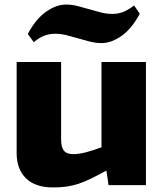

<svg xmlns="http://www.w3.org/2000/svg" viewBox="-20 -812 717 842"><path d="M212 10Q135 10 94 -30Q53 -70 53 -141V-540H248V-200Q248 -166 260.5 -151Q273 -136 302 -136Q327 -136 360 -145Q393 -154 425 -166V-540H620V0H456L447 -62H443Q406 -42 378.5 -28.5Q351 -15 325.5 -6.5Q300 2 273.5 6Q247 10 212 10ZM102 -663Q137 -729 182 -760.5Q227 -792 269 -792Q295 -792 320.5 -785.5Q346 -779 371.5 -771.5Q397 -764 422 -757.5Q447 -751 473 -751Q496 -751 517.5 -758.5Q539 -766 568 -788L593 -752Q558 -686 513 -654.5Q468 -623 426 -623Q400 -623 374.5 -629.5Q349 -636 323.5 -643.5Q298 -651 272.5 -657.5Q247 -664 222 -664Q199 -664 177 -656.5Q155 -649 128 -627Z"/></svg>

Font: Encode Sans Normal
Style: ExtraBold
Weight: 800
Designer: Pablo Impallari, Andres Torresi
Foundry: Pablo Impallari, Andres Torresi
Version: Version 1.000; ttfautohint (v1.00) -l 8 -r 50 -G 200 -x 14 -